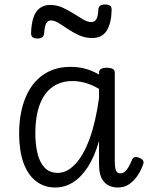

<svg xmlns="http://www.w3.org/2000/svg" viewBox="-20 -816 662 853"><path d="M225 17Q176 17 139.5 -11.5Q103 -40 84 -93.5Q65 -147 65 -223Q65 -275 74.5 -320.5Q84 -366 102.5 -402.5Q121 -439 148.5 -465Q176 -491 212 -505Q248 -519 294 -519Q328 -519 358 -511Q388 -503 420 -485V-494Q420 -504 428.5 -509.5Q437 -515 454 -515Q472 -515 481 -509.5Q490 -504 490 -493V-100Q490 -82 492 -70Q494 -58 499.5 -52Q505 -46 514 -46Q525 -46 533 -52Q541 -58 549.5 -71.5Q558 -85 567 -107Q571 -116 579 -118Q587 -120 598 -115Q610 -111 615 -103.5Q620 -96 616 -86Q606 -57 589.5 -33.5Q573 -10 552 3.5Q531 17 505 17Q484 17 468 10.5Q452 4 441 -9.5Q430 -23 425 -41.5Q420 -60 420 -84Q420 -110 420 -136.5Q420 -163 420 -190Q400 -120 370.5 -74.5Q341 -29 304.5 -6Q268 17 225 17ZM137 -224Q137 -175 146.5 -135Q156 -95 178 -71.5Q200 -48 237 -48Q277 -48 313.5 -86Q350 -124 377.5 -198Q405 -272 420 -381V-421Q386 -441 356.5 -448.5Q327 -456 302 -456Q270 -456 244 -446Q218 -436 198 -417Q178 -398 164.5 -370Q151 -342 144 -305.5Q137 -269 137 -224ZM146 -645Q118 -645 118 -668Q120 -734 141.5 -764Q163 -794 203 -794Q232 -794 257.5 -782.5Q283 -771 306.5 -756Q330 -741 349.5 -729.5Q369 -718 386 -718Q402 -718 409 -732.5Q416 -747 417 -776Q420 -796 446 -796Q463 -796 469.5 -790.5Q476 -785 476 -772Q475 -714 454.5 -680.5Q434 -647 389 -647Q360 -647 333.5 -658.5Q307 -670 284 -685.5Q261 -701 242 -713Q223 -725 206 -725Q192 -725 185 -711.5Q178 -698 176 -668Q175 -656 168 -650.5Q161 -645 146 -645Z"/></svg>

Font: Playwrite FR Moderne Light
Style: Regular
Weight: 300
Version: Version 1.002